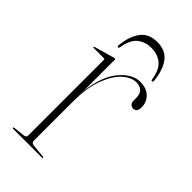

<svg xmlns="http://www.w3.org/2000/svg" viewBox="-188 -628 678 678"><g transform="rotate(45 151.0 -288.5)"><path d="M107 -426V-271Q117 -352.5 152 -393.8Q187 -435 226 -435Q257.5 -435 275.2 -417.5Q293 -400 293 -375Q293 -350 275 -350Q267.5 -350 261.8 -355Q256 -360 256 -372V-383Q256 -424 217 -424Q191.5 -424 166.2 -400.5Q141 -377 124 -331.2Q107 -285.5 107 -219V-21Q107 -11.5 119 -10L169 -5Q173 -4.5 173 -2Q173 0 170 0H25.5Q22 0 22 -2.5Q22 -5 27.5 -5.5L68 -10Q80 -11.5 80 -20V-399Q80 -403 76 -403H24Q22 -403 22 -405Q22 -406.5 25 -408L99 -429Q102 -430 104 -430Q107 -430 107 -426ZM169 -547.5Q138.5 -547.5 117.2 -530.5Q96 -513.5 89 -471.5Q88 -465 84 -465Q80 -465 80.5 -472.5Q84.5 -518.5 105.5 -547.8Q126.5 -577 169 -577Q212 -577 232.8 -547.8Q253.5 -518.5 257.5 -472.5Q258 -465 254 -465Q250 -465 249 -471.5Q242.5 -513.5 221.2 -530.5Q200 -547.5 169 -547.5Z"/></g></svg>

Font: Fraunces 144pt Thin
Style: Regular
Weight: 100
Version: Version 1.000;[f99f86859]